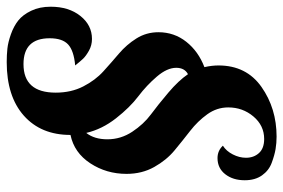

<svg xmlns="http://www.w3.org/2000/svg" viewBox="-167 -634 844 572"><g transform="rotate(90 255.0 -348.0)"><path d="M506 -655Q506 -620 488 -597Q470 -574 440 -574Q418 -574 403 -590Q419 -600 429 -619.5Q439 -639 439 -659Q439 -682 425 -697.5Q411 -713 383 -713Q343 -713 316 -681Q289 -649 289 -606Q289 -572 309.5 -543.5Q330 -515 359 -492.5Q388 -470 417 -446Q446 -422 466.5 -385.5Q487 -349 487 -303Q487 -243 455.5 -195Q424 -147 371 -136Q371 -48 313.5 3Q256 54 154 54Q133 54 114 52Q95 50 71 41.5Q47 33 30 19.5Q13 6 1 -19Q-11 -44 -11 -77Q-11 -131 16.5 -165.5Q44 -200 85 -200Q104 -200 120 -191Q136 -182 144 -173.5Q152 -165 164 -150Q120 -146 101.5 -129Q83 -112 83 -74Q83 4 160 4Q245 4 245 -92Q245 -138 226.5 -174Q208 -210 181.5 -234Q155 -258 128.5 -280.5Q102 -303 83.5 -332.5Q65 -362 65 -398Q65 -445 93.5 -481Q122 -517 169 -535Q164 -557 164 -577Q164 -660 228 -705Q292 -750 376 -750Q395 -750 413 -747Q431 -744 454 -735.5Q477 -727 491.5 -706.5Q506 -686 506 -655ZM384 -246Q384 -286 361.5 -320Q339 -354 310 -375.5Q281 -397 245 -427.5Q209 -458 190 -486Q171 -476 171 -451Q171 -424 197 -393.5Q223 -363 256 -338Q289 -313 321.5 -271.5Q354 -230 365 -183Q384 -207 384 -246Z"/></g></svg>

Font: Lobster Two
Style: Bold Italic
Weight: 700
Designer: Pablo Impallari
Foundry: Pablo Impallari. www.impallari.com
Version: Version 2.000